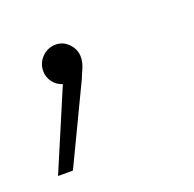

<svg xmlns="http://www.w3.org/2000/svg" viewBox="-74 -118 318 315"><g transform="rotate(-20 85.0 39.0)"><path d="M82 -30Q82 -20 77 -9Q72 2 71 5L6 141H-20L39 2Q29 -1 22.5 -9.5Q16 -18 16 -29Q16 -43 26 -53Q36 -63 50 -63Q63 -63 72.5 -53Q82 -43 82 -30Z"/></g></svg>

Font: Montserrat Alternates ExLight
Style: Italic
Weight: 275
Italic angle: -11.3°
Designer: Julieta Ulanovsky
Foundry: Julieta Ulanovsky
Version: Version 7.200